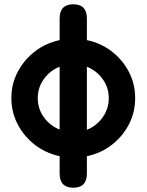

<svg xmlns="http://www.w3.org/2000/svg" viewBox="-20 -699 684 895"><path d="M322 176Q258 176 258 110V29Q193 15 142.5 -24Q92 -63 62.5 -119.5Q33 -176 33 -242Q33 -308 62.5 -364Q92 -420 142.5 -459Q193 -498 258 -512V-613Q258 -679 322 -679Q385 -679 385 -613V-512Q449 -499 500 -460Q551 -421 580.5 -364.5Q610 -308 610 -242Q610 -175 580.5 -118.5Q551 -62 500 -23Q449 16 385 29V110Q385 176 322 176ZM385 -388V-94Q430 -112 458.5 -152Q487 -192 487 -242Q487 -291 458.5 -330.5Q430 -370 385 -388ZM258 -95V-388Q213 -370 184.5 -330.5Q156 -291 156 -242Q156 -192 184.5 -152.5Q213 -113 258 -95Z"/></svg>

Font: Zen Maru Gothic Black
Style: Regular
Weight: 900
Designer: Yoshimichi Ohira
Foundry: Positype
Version: Version 1.001